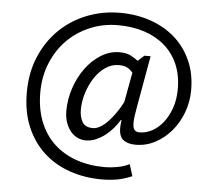

<svg xmlns="http://www.w3.org/2000/svg" viewBox="-59 -778 1183 1045"><g transform="rotate(5 532.0 -256.0)"><path d="M707 -491H741L690 -204Q685 -178 682.5 -157.5Q680 -137 680 -121Q680 -96 688.5 -84.5Q697 -73 718 -73Q752 -73 785.5 -91Q819 -109 845 -142Q871 -175 887.5 -221.5Q904 -268 904 -326Q904 -403 878 -462Q852 -521 805 -561.5Q758 -602 693 -623Q628 -644 550 -644Q469 -644 397.5 -614Q326 -584 273.5 -531Q221 -478 190.5 -404Q160 -330 160 -243Q160 -154 187.5 -84Q215 -14 266 34Q317 82 388 107Q459 132 546 132Q575 132 612 125.5Q649 119 679 104L699 168Q654 187 616 193.5Q578 200 534 200Q441 200 359.5 172Q278 144 217.5 89Q157 34 122 -47.5Q87 -129 87 -236Q87 -345 124.5 -433Q162 -521 226 -583Q290 -645 375 -678.5Q460 -712 555 -712Q645 -712 722 -685.5Q799 -659 855.5 -609.5Q912 -560 944.5 -488.5Q977 -417 977 -326Q977 -262 955 -203.5Q933 -145 895.5 -101Q858 -57 808 -30.5Q758 -4 702 -4Q660 -4 635 -22Q610 -40 610 -89Q610 -98 611 -108.5Q612 -119 614 -131H610Q596 -108 577 -85.5Q558 -63 534.5 -45Q511 -27 484.5 -15.5Q458 -4 429 -4Q405 -4 383 -14.5Q361 -25 345 -45Q329 -65 319.5 -92.5Q310 -120 310 -155Q310 -219 331 -281Q352 -343 387.5 -391Q423 -439 470.5 -468.5Q518 -498 571 -498Q608 -498 630 -487Q652 -476 673 -460ZM650 -393Q633 -413 616 -420.5Q599 -428 573 -428Q534 -428 500 -404.5Q466 -381 441.5 -343.5Q417 -306 402.5 -259.5Q388 -213 388 -168Q388 -129 404 -101.5Q420 -74 462 -74Q482 -74 503.5 -87Q525 -100 546 -122.5Q567 -145 586 -173Q605 -201 620 -230Z"/></g></svg>

Font: PTSans
Style: Regular
Weight: 400
Designer: A.Korolkova, O.Umpeleva, V.Yefimov
Foundry: ParaType Ltd
Version: Version 2.003W OFL